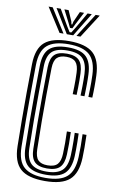

<svg xmlns="http://www.w3.org/2000/svg" viewBox="-106 -1039 679 1104"><g transform="rotate(10 233.5 -487.0)"><path d="M236.8 8.7Q137.9 8.7 94.2 -30.7Q50.5 -70.1 48.7 -160.7Q47.3 -240.8 46.8 -316.4Q46.2 -392.1 46.7 -471.1Q47.2 -550 48.6 -640Q50.1 -732.1 94.9 -770.1Q139.7 -808.1 236.5 -808.1Q333.7 -808.1 377.4 -769Q421 -730 424.2 -639.3Q424.9 -623.4 425 -607.3Q425.2 -591.2 425.1 -575.2Q424.9 -559.1 424.6 -543.1Q424.2 -527 423.5 -511H400.6Q401.4 -532.3 401.8 -553.7Q402.3 -575.1 402.2 -596.5Q402.1 -617.9 401.3 -638.7Q398.3 -720 359.8 -754.9Q321.3 -789.8 236.5 -789.8Q151.6 -789.8 112.2 -755.7Q72.7 -721.7 71.6 -639.3Q70.6 -559.5 70.1 -479.8Q69.5 -400 69.9 -320.6Q70.2 -241.1 71.6 -161.4Q73.2 -77.1 113.5 -43.3Q153.9 -9.6 236.8 -9.6Q324.1 -9.6 363.2 -44.8Q402.3 -80.1 405.3 -161.4Q406.5 -191 406.4 -224.8Q406.2 -258.6 404.9 -294.2H427.8Q429.3 -252.7 429.2 -220Q429.1 -187.4 428.2 -160.7Q425.2 -70.3 380.9 -30.8Q336.7 8.7 236.8 8.7ZM236.8 -27.9Q161.9 -27.9 128.9 -58.9Q95.9 -89.9 94.5 -161.4Q93 -249.2 92.5 -324.6Q92 -400 92.6 -475.6Q93.1 -551.2 94.4 -639.3Q95.4 -710.8 128.7 -741.1Q161.9 -771.5 236.5 -771.5Q312.3 -771.5 344.1 -739.5Q375.9 -707.6 378.4 -637.7Q378.9 -623.6 379.2 -609.7Q379.4 -595.8 379.3 -580.8Q379.1 -565.9 378.8 -548.7Q378.4 -531.6 377.7 -511H354.8Q356 -542.9 356.2 -565.4Q356.5 -587.9 356.3 -604.9Q356.2 -621.9 355.5 -637.3Q353.5 -696.5 327.4 -724.8Q301.3 -753.1 236.5 -753.1Q172.7 -753.1 145.5 -726.1Q118.3 -699.2 117.4 -638.7Q116.4 -556.8 115.7 -481.3Q114.9 -405.7 115.2 -328.1Q115.5 -250.5 117.4 -162Q118.8 -100.7 146.2 -73.5Q173.6 -46.3 236.8 -46.3Q297.1 -46.3 326.8 -72.2Q356.5 -98.2 359.5 -163Q360.3 -180.2 360.5 -202.2Q360.8 -224.1 360.4 -247.9Q360.1 -271.7 359.1 -294.2H382Q383.1 -268.9 383.3 -245.4Q383.5 -221.9 383.4 -201Q383.2 -180.1 382.4 -162.4Q379.4 -91.4 346.2 -59.6Q313 -27.9 236.8 -27.9ZM236.8 -64.6Q186.4 -64.6 164 -87.4Q141.6 -110.2 140.6 -162Q138.9 -244.6 138.4 -319.7Q137.8 -394.9 138.3 -472.3Q138.8 -549.7 140.3 -638.7Q141.4 -689.6 163.4 -712.2Q185.3 -734.7 236.5 -734.7Q285.7 -734.7 308.1 -711.9Q330.6 -689.1 332.5 -636Q333.4 -616.3 333.5 -595.4Q333.5 -574.5 333.1 -553.1Q332.7 -531.8 331.9 -511H309Q309.9 -533.9 310.3 -555.1Q310.6 -576.2 310.6 -596.2Q310.5 -616.2 309.6 -636Q308.2 -679 291.3 -697.7Q274.3 -716.4 236.5 -716.4Q199.5 -716.4 181.9 -698.7Q164.3 -681 163.2 -637.7Q161.5 -558 160.9 -482.6Q160.2 -407.1 160.8 -329Q161.3 -250.8 163.2 -163Q164.3 -119.3 181.8 -101.1Q199.3 -82.9 236.8 -82.9Q277.7 -82.9 295 -102.4Q312.2 -121.9 313.6 -164Q314.9 -192.9 314.8 -226.3Q314.6 -259.7 313.3 -294.2H336.2Q337.5 -259.7 337.7 -225.9Q337.8 -192.1 336.5 -164Q334.6 -111.4 311.7 -88Q288.8 -64.6 236.8 -64.6ZM85.1 -982.9H109L196.6 -844.7H173.4ZM131.5 -982.9H156.1L209.1 -891.4L229.5 -859H239.4L259.7 -891.3L312.7 -982.9H337.3L253 -844.7H215.8ZM177.3 -982.9H201.9L228.3 -922.4L232.1 -905.1H236.8L240.6 -922.4L267.6 -982.9H292.2L254.3 -909.9L241.5 -883.5H227.4L214.7 -909.9ZM359.8 -982.9H383.7L295.4 -844.7H272.2Z"/></g></svg>

Font: Big Shoulders Inline Text Thin
Style: Regular
Weight: 100
Designer: Patric King
Foundry: XO Type Co
Version: Version 2.002